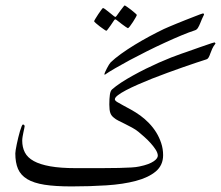

<svg xmlns="http://www.w3.org/2000/svg" viewBox="-20 -606 797 692"><path d="M756.8 -449.2Q749 -439.5 744.9 -430.2Q740.7 -420.9 738 -413.1Q735.4 -405.3 732.4 -399.7Q729.5 -394 724.1 -392.1Q709 -387.2 686.8 -379.9Q664.6 -372.6 638.4 -363.3Q612.3 -354 584 -343.8Q555.7 -333.5 528.6 -322.8Q501.5 -312 477.1 -301.3Q452.6 -290.5 434.1 -280.8Q415.5 -271 404.8 -262.7Q394 -254.4 394 -248Q394 -243.7 402.1 -238.5Q410.2 -233.4 423.1 -226.6Q436 -219.7 452.4 -210.7Q468.8 -201.7 485.8 -189.5Q502 -177.7 516.8 -162.4Q531.7 -147 543 -128.9Q554.2 -110.8 561 -90.1Q567.9 -69.3 567.9 -46.9Q567.9 -10.3 541.3 12Q514.6 34.2 469.2 46.1Q423.8 58.1 364 62Q304.2 65.9 237.8 65.9Q179.2 65.9 140.4 59.8Q101.6 53.7 78.1 39.6Q54.7 25.4 44.9 2.7Q35.2 -20 35.2 -53.2Q35.2 -56.6 36.6 -65.9Q38.1 -75.2 40.5 -86.7Q43 -98.1 45.9 -110.6Q48.8 -123 52 -133.5Q55.2 -144 57.9 -150.6Q60.5 -157.2 63 -157.2Q65.4 -157.2 67.1 -155.3Q68.8 -153.3 68.8 -150.9Q68.8 -148.9 67.4 -143.1Q65.9 -137.2 64.5 -129.6Q63 -122.1 61.5 -113.8Q60.1 -105.5 60.1 -99.1Q60.1 -75.2 69.6 -56.6Q79.1 -38.1 101.6 -25.6Q124 -13.2 161.1 -6.6Q198.2 0 252.9 0Q305.7 0 344 0Q382.3 0 409.2 -0.7Q436 -1.5 453.4 -2.4Q470.7 -3.4 481.9 -5.9Q501 -9.8 513.7 -14.6Q526.4 -19.5 534.2 -24.9Q542 -30.3 545.4 -35.4Q548.8 -40.5 548.8 -44.9Q548.8 -54.2 541.3 -66.2Q533.7 -78.1 522.9 -90.1Q512.2 -102.1 500 -112.8Q487.8 -123.5 479 -130.9Q468.8 -139.2 455.8 -146.2Q442.9 -153.3 430.4 -159.4Q418 -165.5 407.2 -170.9Q396.5 -176.3 391.1 -181.2Q381.3 -188.5 377.7 -198.7Q374 -209 374 -229Q374 -251 376 -264.6Q377.9 -278.3 383.8 -283.7Q397.5 -295.9 417 -308.6Q436.5 -321.3 459 -333.7Q481.4 -346.2 505.6 -358.2Q529.8 -370.1 553 -380.4Q576.2 -390.6 596.7 -398.7Q617.2 -406.7 632.8 -412.1Q639.2 -414.1 650.1 -418Q661.1 -421.9 674.1 -426.5Q687 -431.2 700.4 -435.8Q713.9 -440.4 725.1 -444.3Q736.3 -448.2 743.9 -450.7Q751.5 -453.1 752.9 -453.1Q754.4 -453.1 754.9 -451.9Q755.4 -450.7 756.8 -449.2ZM473.1 -552.2Q473.1 -550.3 468.8 -542.7Q464.4 -535.2 459 -526.6Q453.6 -518.1 448.2 -511.2Q442.9 -504.4 440.9 -504.4Q439.9 -504.4 433.3 -509Q426.8 -513.7 419.4 -519Q410.6 -525.4 399.9 -534.2Q397.5 -536.1 395.5 -536.1Q394 -536.1 392.1 -534.2Q384.8 -523.4 378.9 -514.6Q373.5 -507.3 369.1 -501.2Q364.7 -495.1 363.3 -495.1Q361.8 -495.1 354.7 -500Q347.7 -504.9 339.8 -510.7Q332 -516.6 325.7 -522.2Q319.3 -527.8 319.3 -529.3Q319.3 -531.2 324 -538.8Q328.6 -546.4 334.2 -554.9Q339.8 -563.5 345 -570.3Q350.1 -577.1 351.1 -577.1Q353.5 -577.1 359.9 -572.3Q366.2 -567.4 373 -562Q381.3 -555.7 391.1 -547.4Q394.5 -544.9 395.5 -544.9Q397 -544.9 399.9 -548.3Q407.7 -558.6 413.6 -567.4Q418.9 -574.2 423.6 -580.3Q428.2 -586.4 429.2 -586.4Q430.7 -586.4 437.7 -581.5Q444.8 -576.7 452.6 -570.6Q460.4 -564.5 466.8 -558.8Q473.1 -553.2 473.1 -552.2ZM715.3 -553.2Q715.3 -552.7 711.9 -546.1Q708.5 -539.6 701.7 -522.5Q697.8 -512.7 693.4 -505.6Q689 -498.5 682.1 -496.6Q662.1 -490.2 634 -478.5Q606 -466.8 574 -452.1Q542 -437.5 509.3 -421.1Q476.6 -404.8 447.5 -389.2Q418.5 -373.5 395.3 -360.1Q372.1 -346.7 360.4 -338.4Q358.9 -336.9 357.4 -336.9Q356.4 -336.9 356.4 -338.4Q356.4 -340.8 359.1 -346.9Q361.8 -353 365.5 -360.1Q369.1 -367.2 372.8 -373Q376.5 -378.9 378.9 -381.3Q393.6 -395.5 416.3 -411.9Q439 -428.2 465.3 -444.3Q491.7 -460.4 519 -475.1Q546.4 -489.7 570.8 -501.5Q576.7 -504.4 589.1 -509.5Q601.6 -514.6 616.7 -521Q631.8 -527.3 648.2 -533.7Q664.6 -540 678.2 -545.4Q691.9 -550.8 700.9 -554.2Q710 -557.6 711.4 -557.6Q715.3 -557.6 715.3 -553.2Z"/></svg>

Font: Scheherazade Rohingya
Style: Regular
Weight: 400
Designer: SIL International
Foundry: SIL International
Version: Version 2.000 (build 440/429)